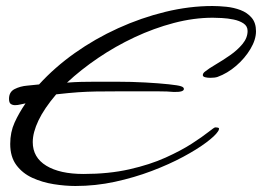

<svg xmlns="http://www.w3.org/2000/svg" viewBox="-20 -576 872 639"><path d="M231 43Q197 43 159 37Q121 31 88 16Q55 1 34.5 -26.5Q14 -54 14 -97Q14 -136 28.5 -168Q43 -200 65 -232Q58 -231 48.5 -228.5Q39 -226 30 -226Q22 -226 16 -230Q10 -234 10 -247Q10 -270 28.5 -279.5Q47 -289 70.5 -291Q94 -293 110 -295Q162 -352 229 -399.5Q296 -447 373 -482Q450 -517 530 -536.5Q610 -556 687 -556Q708 -556 733 -553.5Q758 -551 780.5 -542.5Q803 -534 817.5 -517Q832 -500 832 -472Q832 -444 813.5 -413Q795 -382 766 -357Q737 -332 704 -320Q695 -317 680 -317Q670 -317 662.5 -319Q655 -321 655 -326Q655 -333 664 -339Q675 -348 698 -361.5Q721 -375 745.5 -392Q770 -409 787 -429.5Q804 -450 804 -473Q804 -489 790.5 -498Q777 -507 757.5 -511Q738 -515 718.5 -516Q699 -517 688 -517Q625 -517 558.5 -499.5Q492 -482 428 -452Q364 -422 306.5 -383Q249 -344 203 -301Q229 -303 251 -303.5Q273 -304 295 -304H370Q418 -304 463.5 -301.5Q509 -299 541.5 -295.5Q574 -292 582 -289Q592 -286 592 -280Q592 -269 558 -270Q538 -272 507 -272Q476 -272 445 -272H374Q330 -272 300 -271.5Q270 -271 240.5 -269Q211 -267 167 -262Q127 -215 108 -175Q89 -135 89 -103Q89 -52 134 -24.5Q179 3 258 3Q342 3 410.5 -12.5Q479 -28 531 -51.5Q583 -75 618.5 -98Q654 -121 673.5 -136.5Q693 -152 696 -152Q709 -152 709 -148Q709 -143 705 -138Q696 -124 666 -101.5Q636 -79 589.5 -54Q543 -29 485 -7Q427 15 362.5 29Q298 43 231 43Z"/></svg>

Font: Corinthia
Style: Bold
Weight: 700
Designer: Robert E. Leuschke
Foundry: Robert E. Leuschke
Version: Version 1.013; ttfautohint (v1.8.3)